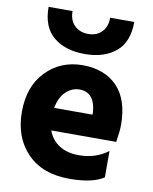

<svg xmlns="http://www.w3.org/2000/svg" viewBox="-96 -930 828 1041"><g transform="rotate(10 317.5 -410.0)"><path d="M584 -295.9Q584 -265.6 574.2 -202.1H216.8Q235.4 -150.4 279.3 -123Q323.2 -95.7 385.7 -95.7Q479.5 -95.7 546.9 -147.5V-2Q485.4 39.1 358.4 39.1Q209 39.1 125.5 -47.4Q42 -133.8 42 -274.4Q42 -415 122.6 -497.6Q203.1 -580.1 323.7 -580.1Q444.3 -580.1 514.2 -508.3Q584 -436.5 584 -295.9ZM85.9 -859.4H217.8Q217.8 -808.6 247.1 -780.3Q276.4 -752 322.3 -752Q368.2 -752 396.5 -780.3Q424.8 -808.6 424.8 -859.4H557.6Q557.6 -748 493.2 -694.8Q428.7 -641.6 322.3 -641.6Q215.8 -641.6 150.9 -694.8Q85.9 -748 85.9 -859.4ZM210.9 -325.2H421.9V-339.8Q413.1 -447.3 329.1 -447.3Q288.1 -447.3 254.9 -416Q221.7 -384.8 210.9 -325.2Z"/></g></svg>

Font: GenEi M Gothic v2 Heavy
Style: Regular
Weight: 800
Version: Version 2.0